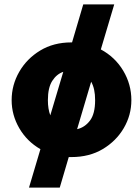

<svg xmlns="http://www.w3.org/2000/svg" viewBox="-20 -703 626 874"><path d="M305 12Q299 12 293 12L252 151H112L164 -24Q103 -59 68 -119Q33 -179 33 -247Q33 -316 67.5 -376Q102 -436 163 -473Q224 -510 305 -510H308L359 -683H500L439 -478Q504 -443 541 -381Q578 -319 578 -247Q578 -179 543.5 -120Q509 -61 448 -24.5Q387 12 305 12ZM198 -247Q198 -207 209 -178L268 -376Q238 -366 218 -335Q198 -304 198 -247ZM413 -247Q413 -274 408.5 -294.5Q404 -315 395 -331L331 -115Q366 -123 389.5 -154Q413 -185 413 -247Z"/></svg>

Font: Panamera Black
Style: Regular
Weight: 900
Designer: Bastien Sozeau
Foundry: NBR — Bastien Sozeau
Version: Version 3.002; ttfautohint (v1.8.4.7-5d5b);gftools[0.9.33]